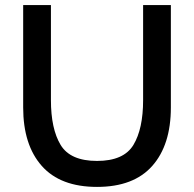

<svg xmlns="http://www.w3.org/2000/svg" viewBox="-20 -720 761 754"><path d="M71 -298V-700H180V-327Q180 -214 218 -151Q256 -88 361 -88Q466 -88 504 -151Q542 -214 542 -327V-700H651V-298Q651 -151 578 -68.5Q505 14 361 14Q217 14 144 -68.5Q71 -151 71 -298Z"/></svg>

Font: Cabin Medium
Style: Regular
Weight: 500
Designer: Pablo Impallari
Foundry: Pablo Impallari. http://www.impallari.com Igino Marini. http://www.ikern.com
Version: Version 2.200